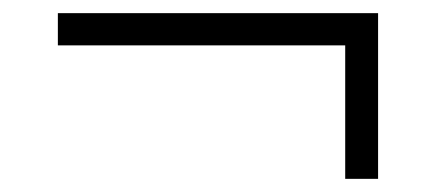

<svg xmlns="http://www.w3.org/2000/svg" viewBox="-20 -365 670 292"><path d="M555 -93H505V-296H68V-345H555Z"/></svg>

Font: IBM Plex Sans JP Light
Style: Regular
Weight: 300
Designer: Mike Abbink; Paul van der Laan; Pieter van Rosmalen; Wujin Sim; Yejin Wi; Jinhee Kim; Boomi Park; Yona Kim; Kichan Ma
Foundry: Sandoll Inc.
Version: Version 1.002